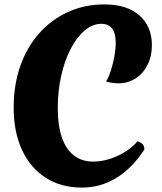

<svg xmlns="http://www.w3.org/2000/svg" viewBox="-20 -826 734 871"><path d="M604 -185Q621 -179 628 -170.5Q635 -162 635 -148Q580 -63 508 -19Q436 25 352 25Q257 25 187.5 -19.5Q118 -64 80 -145.5Q42 -227 42 -338Q42 -441 72 -526.5Q102 -612 157.5 -674.5Q213 -737 288.5 -771.5Q364 -806 454 -806Q555 -806 612 -756.5Q669 -707 669 -621Q669 -571 649.5 -532Q630 -493 595.5 -470.5Q561 -448 517 -448Q505 -448 491 -450Q477 -452 461 -456Q473 -475 483 -506Q493 -537 499 -571Q505 -605 505 -632Q505 -675 488.5 -696.5Q472 -718 440 -718Q400 -718 364 -687.5Q328 -657 300.5 -604Q273 -551 257.5 -482Q242 -413 242 -335Q242 -257 260.5 -203Q279 -149 315 -121Q351 -93 402 -93Q456 -93 511.5 -118Q567 -143 604 -185Z"/></svg>

Font: Merienda Black
Style: Regular
Weight: 900
Designer: Eduardo Rodriguez Tunni
Foundry: Eduardo Rodriguez Tunni
Version: Version 2.001